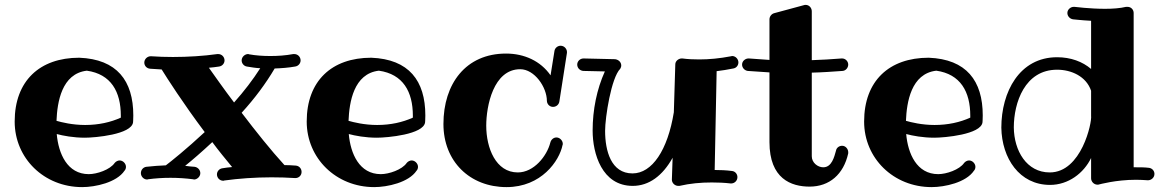

<svg xmlns="http://www.w3.org/2000/svg" viewBox="-20 -739 4749 785"><path d="M474 -258C432 -239 383 -228 328 -228C276 -228 232 -239 211 -245C214 -321 232 -438 335 -450C434 -436 474 -364 474 -266C474 -263 474 -260 474 -258ZM524 -239C524 -241 525 -251 525 -267C525 -409 458 -497 304 -503C142 -503 40 -408 40 -242C40 -92 160 26 316 26C370 26 457 7 489 -41C493 -45 495 -51 495 -57C495 -70 483 -83 469 -83C462 -83 454 -79 449 -73C430 -45 376 -27 343 -27C255 -27 219 -111 212 -191C238 -184 280 -176 327 -176C368 -176 518 -189 524 -239Z M1188 -11C1202 -11 1213 -22 1213 -36C1213 -50 1203 -61 1189 -62C1174 -63 1159 -64 1143 -64C1088 -124 1025 -203 968 -278C1022 -337 1067 -398 1103 -459C1131 -460 1159 -462 1187 -467C1200 -469 1209 -480 1209 -492C1209 -506 1198 -518 1183 -518C1182 -518 1181 -518 1179 -518C1147 -512 1116 -510 1085 -510C1055 -510 1026 -512 998 -517C997 -518 995 -518 994 -518C982 -518 968 -507 968 -492C968 -480 977 -469 989 -467C1007 -464 1025 -461 1044 -460C1014 -413 978 -366 937 -320C893 -378 857 -430 834 -462C848 -463 862 -465 876 -467C889 -469 898 -480 898 -492C898 -506 887 -518 872 -518C871 -518 870 -518 869 -518C812 -510 748 -506 687 -506C656 -506 626 -507 598 -509C597 -509 596 -509 596 -509C583 -509 570 -498 570 -483C570 -470 580 -459 594 -458C609 -457 625 -456 641 -455C662 -421 729 -316 817 -199C743 -130 678 -78 658 -63C632 -62 605 -60 578 -57C565 -55 556 -44 556 -31C556 -18 567 -5 582 -5C583 -5 584 -6 585 -6C615 -10 646 -12 677 -12C708 -12 739 -10 770 -6C771 -6 772 -5 773 -5C786 -5 799 -17 799 -31C799 -44 789 -55 776 -57C763 -58 750 -59 737 -61C767 -85 805 -118 848 -158C873 -124 901 -90 929 -56C915 -55 902 -53 889 -51C876 -49 867 -38 867 -26C867 -12 878 0 893 0C894 0 895 0 897 -1C955 -9 1023 -14 1090 -14C1123 -14 1155 -13 1186 -11C1186 -11 1187 -11 1188 -11Z M1668 -258C1626 -239 1577 -228 1522 -228C1470 -228 1426 -239 1405 -245C1408 -321 1426 -438 1529 -450C1628 -436 1668 -364 1668 -266C1668 -263 1668 -260 1668 -258ZM1718 -239C1718 -241 1719 -251 1719 -267C1719 -409 1652 -497 1498 -503C1336 -503 1234 -408 1234 -242C1234 -92 1354 26 1510 26C1564 26 1651 7 1683 -41C1687 -45 1689 -51 1689 -57C1689 -70 1677 -83 1663 -83C1656 -83 1648 -79 1643 -73C1624 -45 1570 -27 1537 -27C1449 -27 1413 -111 1406 -191C1432 -184 1474 -176 1521 -176C1562 -176 1712 -189 1718 -239Z M2298 -523C2298 -524 2298 -525 2298 -527C2298 -538 2288 -552 2272 -552C2260 -552 2249 -543 2247 -531L2231 -431C2190 -490 2123 -520 2049 -520C1884 -520 1793 -396 1793 -232C1793 -79 1901 26 2051 26C2193 26 2267 -81 2280 -146C2281 -148 2281 -149 2281 -151C2281 -164 2269 -177 2255 -177C2243 -177 2233 -168 2230 -156C2216 -101 2163 -34 2097 -34C2007 -34 1968 -134 1968 -225C1968 -305 1997 -456 2107 -456C2165 -456 2216 -383 2216 -326C2217 -312 2228 -302 2241 -302C2254 -302 2265 -311 2267 -324Z M2999 -484C2999 -497 2988 -510 2973 -510C2972 -510 2970 -509 2969 -509C2922 -500 2879 -496 2839 -496C2815 -496 2792 -497 2770 -500C2769 -500 2768 -500 2767 -500C2755 -500 2741 -490 2741 -476L2735 -280C2710 -125 2646 -30 2566 -30C2478 -30 2454 -123 2454 -204C2454 -259 2479 -421 2516 -458C2518 -462 2520 -466 2520 -471C2520 -485 2509 -495 2495 -497C2366 -500 2366 -500 2366 -500C2351 -500 2340 -488 2340 -475C2340 -461 2351 -450 2365 -449L2453 -447C2420 -374 2403 -290 2403 -205C2403 -111 2441 21 2567 21C2633 21 2689 -20 2730 -94L2727 -5C2727 -5 2727 -5 2727 -4C2727 9 2739 21 2753 21C2755 21 2756 21 2758 21C2801 11 2845 7 2890 7C2915 7 2941 8 2967 11C2968 11 2969 11 2970 11C2982 11 2995 1 2995 -15C2995 -27 2986 -39 2972 -40C2949 -43 2925 -44 2902 -44L2910 -448C2932 -451 2955 -454 2978 -459C2991 -461 2999 -472 2999 -484Z M3448 -475C3448 -488 3437 -500 3423 -500C3422 -500 3421 -500 3421 -500C3380 -497 3339 -494 3299 -493V-693C3299 -706 3289 -719 3274 -719C3272 -719 3269 -719 3267 -718L3145 -685C3134 -682 3126 -671 3126 -660V-494C3098 -496 3070 -498 3042 -500C3041 -500 3040 -500 3040 -500C3028 -500 3014 -490 3014 -475C3014 -462 3024 -451 3037 -449C3067 -447 3097 -445 3126 -443V-158C3126 -8 3215 24 3290 24C3371 24 3429 -26 3448 -112C3448 -114 3448 -116 3448 -117C3448 -129 3438 -143 3423 -143C3411 -143 3400 -135 3398 -123C3391 -98 3381 -55 3346 -55C3323 -55 3299 -74 3299 -100V-442C3341 -443 3383 -446 3425 -449C3438 -450 3448 -462 3448 -475Z M3947 -258C3905 -239 3856 -228 3801 -228C3749 -228 3705 -239 3684 -245C3687 -321 3705 -438 3808 -450C3907 -436 3947 -364 3947 -266C3947 -263 3947 -260 3947 -258ZM3997 -239C3997 -241 3998 -251 3998 -267C3998 -409 3931 -497 3777 -503C3615 -503 3513 -408 3513 -242C3513 -92 3633 26 3789 26C3843 26 3930 7 3962 -41C3966 -45 3968 -51 3968 -57C3968 -70 3956 -83 3942 -83C3935 -83 3927 -79 3922 -73C3903 -45 3849 -27 3816 -27C3728 -27 3692 -111 3685 -191C3711 -184 3753 -176 3800 -176C3841 -176 3991 -189 3997 -239Z M4441 -265C4445 -239 4402 -34 4272 -34C4177 -34 4126 -123 4125 -218C4125 -319 4170 -454 4302 -454C4360 -454 4421 -427 4441 -368ZM4674 -2C4686 -2 4700 -12 4700 -28C4700 -41 4690 -52 4676 -53C4659 -55 4642 -55 4625 -55C4622 -55 4618 -55 4615 -55V-686C4615 -699 4605 -711 4590 -711C4588 -711 4586 -711 4584 -711C4559 -705 4528 -703 4498 -703C4435 -703 4374 -711 4373 -711C4372 -711 4371 -711 4370 -711C4357 -711 4344 -700 4344 -686C4344 -673 4354 -662 4367 -660C4370 -660 4401 -656 4441 -654V-457C4406 -487 4358 -505 4302 -505C4148 -505 4074 -363 4074 -217C4076 -92 4148 17 4273 17C4348 17 4411 -31 4441 -93V-10C4441 3 4452 16 4467 16C4469 16 4472 16 4474 15C4475 15 4542 -4 4625 -4C4640 -4 4656 -3 4672 -2C4672 -2 4673 -2 4674 -2Z"/></svg>

Font: Ribeye
Style: Regular
Weight: 400
Designer: Astigmatic (AOETI)
Foundry: Astigmatic (AOETI)
Version: Version 1.000